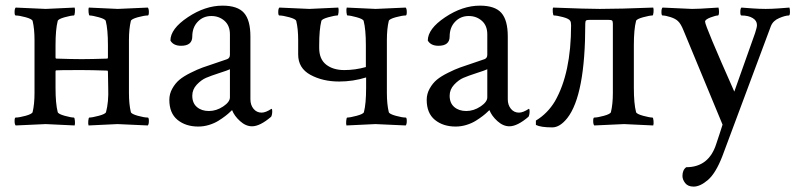

<svg xmlns="http://www.w3.org/2000/svg" viewBox="-20 -446 2847 687"><path d="M178.7 -190.4V-131.8Q178.7 -75.2 186.5 -44.9Q188.5 -38.1 211.4 -31.7Q234.4 -25.4 244.1 -25.4Q247.1 -25.4 248 -13.7Q249 -2 247.1 2.9Q149.4 -2 143.6 -2Q136.7 -2 36.1 2.9Q32.2 -1 32.2 -13.2Q32.2 -25.4 36.1 -25.4Q48.8 -25.4 71.8 -31.7Q94.7 -38.1 96.7 -44.9Q103.5 -73.2 103.5 -113.3V-302.7Q103.5 -342.8 96.7 -371.1Q94.7 -377.9 71.8 -384.3Q48.8 -390.6 36.1 -390.6Q32.2 -390.6 32.2 -402.8Q32.2 -415 36.1 -418.9Q136.7 -414.1 143.6 -414.1Q149.4 -414.1 247.1 -418.9Q249 -414.1 248 -402.3Q247.1 -390.6 244.1 -390.6Q234.4 -390.6 211.4 -384.3Q188.5 -377.9 186.5 -371.1Q178.7 -340.8 178.7 -284.2V-240.2Q178.7 -236.3 181.6 -236.3Q238.3 -234.4 272.5 -234.4Q306.6 -234.4 363.3 -236.3Q366.2 -236.3 366.2 -240.2V-284.2Q366.2 -340.8 358.4 -371.1Q356.4 -377.9 333.5 -384.3Q310.5 -390.6 300.8 -390.6Q297.9 -390.6 296.9 -402.3Q295.9 -414.1 297.9 -418.9Q395.5 -414.1 401.4 -414.1Q408.2 -414.1 508.8 -418.9Q512.7 -415 512.7 -402.8Q512.7 -390.6 508.8 -390.6Q496.1 -390.6 473.1 -384.3Q450.2 -377.9 448.2 -371.1Q441.4 -342.8 441.4 -302.7V-113.3Q441.4 -73.2 448.2 -44.9Q450.2 -38.1 473.1 -31.7Q496.1 -25.4 508.8 -25.4Q512.7 -25.4 512.7 -13.2Q512.7 -1 508.8 2.9Q408.2 -2 400.4 -2Q394.5 -2 296.9 2.9Q294.9 -2 295.9 -13.7Q296.9 -25.4 299.8 -25.4Q309.6 -25.4 333.5 -31.7Q357.4 -38.1 359.4 -44.9Q369.1 -81.1 367.2 -131.8L366.2 -189.5Q366.2 -193.4 363.3 -193.4Q306.6 -195.3 272.5 -195.3Q187.5 -195.3 181.6 -194.3Q178.7 -194.3 178.7 -190.4Z M802.7 -97.7V-198.2Q794.9 -194.3 764.6 -184.6Q734.4 -174.8 717.3 -167.5Q700.2 -160.2 684.1 -143.1Q668 -126 668 -103.5Q668 -77.1 684.6 -63Q701.2 -48.8 727.5 -48.8Q753.9 -48.8 778.3 -64.9Q802.7 -81.1 802.7 -97.7ZM776.4 -425.8Q830.1 -425.8 853 -399.9Q876 -374 876 -315.4V-90.8Q876 -70.3 887.2 -56.6Q898.4 -43 916 -43Q930.7 -43 951.2 -56.6Q954.1 -56.6 954.1 -48.8Q954.1 -35.2 950.2 -28.3Q910.2 5.9 881.8 5.9Q859.4 5.9 838.9 -12.7Q818.4 -31.2 810.5 -51.8Q809.6 -51.8 803.2 -45.4Q796.9 -39.1 786.1 -30.8Q775.4 -22.5 761.2 -13.7Q747.1 -4.9 728 1Q709 6.8 689.5 6.8Q644.5 6.8 615.2 -17.1Q585.9 -41 585.9 -88.9Q585.9 -110.4 596.7 -129.4Q607.4 -148.4 622.1 -160.6Q636.7 -172.9 662.1 -185.5Q687.5 -198.2 705.6 -204.6Q723.6 -210.9 752.9 -220.7Q782.2 -230.5 793 -234.4Q802.7 -238.3 802.7 -250V-323.2Q802.7 -354.5 783.2 -371.6Q763.7 -388.7 736.3 -388.7Q707 -388.7 687.5 -368.2Q668 -347.7 668 -315.4Q668 -282.2 627.9 -282.2Q600.6 -282.2 589.8 -300.8Q589.8 -342.8 651.9 -384.3Q713.9 -425.8 776.4 -425.8Z M1122.1 -284.2V-274.4Q1122.1 -234.4 1147 -214.8Q1171.9 -195.3 1211.9 -195.3Q1251 -195.3 1289.1 -206.1V-284.2Q1289.1 -340.8 1281.2 -371.1Q1279.3 -377.9 1256.3 -384.3Q1233.4 -390.6 1223.6 -390.6Q1220.7 -390.6 1219.7 -402.3Q1218.8 -414.1 1220.7 -418.9Q1318.4 -414.1 1324.2 -414.1Q1331.1 -414.1 1431.6 -418.9Q1435.5 -415 1435.5 -402.8Q1435.5 -390.6 1431.6 -390.6Q1418.9 -390.6 1396 -384.3Q1373 -377.9 1371.1 -371.1Q1364.3 -342.8 1364.3 -302.7V-113.3Q1364.3 -73.2 1371.1 -44.9Q1373 -38.1 1396 -31.7Q1418.9 -25.4 1431.6 -25.4Q1435.5 -25.4 1435.5 -13.2Q1435.5 -1 1431.6 2.9Q1331.1 -2 1323.2 -2Q1317.4 -2 1219.7 2.9Q1217.8 -2 1218.8 -13.7Q1219.7 -25.4 1222.7 -25.4Q1232.4 -25.4 1256.3 -31.7Q1280.3 -38.1 1282.2 -44.9Q1290 -75.2 1290 -131.8V-168.9Q1243.2 -154.3 1193.4 -154.3Q1134.8 -154.3 1090.8 -178.2Q1046.9 -202.1 1046.9 -251V-302.7Q1046.9 -342.8 1040 -371.1Q1038.1 -377.9 1015.1 -384.3Q992.2 -390.6 979.5 -390.6Q975.6 -390.6 975.6 -402.8Q975.6 -415 979.5 -418.9Q1080.1 -414.1 1086.9 -414.1Q1092.8 -414.1 1190.4 -418.9Q1192.4 -414.1 1191.4 -402.3Q1190.4 -390.6 1187.5 -390.6Q1177.7 -390.6 1154.8 -384.3Q1131.8 -377.9 1129.9 -371.1Q1122.1 -340.8 1122.1 -284.2Z M1723.6 -97.7V-198.2Q1715.8 -194.3 1685.5 -184.6Q1655.3 -174.8 1638.2 -167.5Q1621.1 -160.2 1605 -143.1Q1588.9 -126 1588.9 -103.5Q1588.9 -77.1 1605.5 -63Q1622.1 -48.8 1648.4 -48.8Q1674.8 -48.8 1699.2 -64.9Q1723.6 -81.1 1723.6 -97.7ZM1697.3 -425.8Q1751 -425.8 1773.9 -399.9Q1796.9 -374 1796.9 -315.4V-90.8Q1796.9 -70.3 1808.1 -56.6Q1819.3 -43 1836.9 -43Q1851.6 -43 1872.1 -56.6Q1875 -56.6 1875 -48.8Q1875 -35.2 1871.1 -28.3Q1831.1 5.9 1802.7 5.9Q1780.3 5.9 1759.8 -12.7Q1739.3 -31.2 1731.4 -51.8Q1730.5 -51.8 1724.1 -45.4Q1717.8 -39.1 1707 -30.8Q1696.3 -22.5 1682.1 -13.7Q1668 -4.9 1648.9 1Q1629.9 6.8 1610.4 6.8Q1565.4 6.8 1536.1 -17.1Q1506.8 -41 1506.8 -88.9Q1506.8 -110.4 1517.6 -129.4Q1528.3 -148.4 1543 -160.6Q1557.6 -172.9 1583 -185.5Q1608.4 -198.2 1626.5 -204.6Q1644.5 -210.9 1673.8 -220.7Q1703.1 -230.5 1713.9 -234.4Q1723.6 -238.3 1723.6 -250V-323.2Q1723.6 -354.5 1704.1 -371.6Q1684.6 -388.7 1657.2 -388.7Q1627.9 -388.7 1608.4 -368.2Q1588.9 -347.7 1588.9 -315.4Q1588.9 -282.2 1548.8 -282.2Q1521.5 -282.2 1510.7 -300.8Q1510.7 -342.8 1572.8 -384.3Q1634.8 -425.8 1697.3 -425.8Z M2126 -414.1Q2195.3 -414.1 2317.4 -418.9Q2319.3 -414.1 2318.4 -402.3Q2317.4 -390.6 2314.5 -390.6Q2304.7 -390.6 2281.2 -384.3Q2257.8 -377.9 2255.9 -371.1Q2248 -340.8 2248 -284.2V-131.8Q2248 -75.2 2255.9 -44.9Q2257.8 -38.1 2281.2 -31.7Q2304.7 -25.4 2314.5 -25.4Q2317.4 -25.4 2318.4 -13.7Q2319.3 -2 2317.4 2.9Q2219.7 -2 2212.9 -2Q2207 -2 2106.4 2.9Q2102.5 -1 2102.5 -13.2Q2102.5 -25.4 2106.4 -25.4Q2118.2 -25.4 2141.1 -31.7Q2164.1 -38.1 2166 -44.9Q2172.9 -73.2 2172.9 -113.3V-361.3Q2172.9 -370.1 2169.9 -372.6Q2167 -375 2155.3 -375H2091.8Q2080.1 -375 2077.1 -372.6Q2074.2 -370.1 2074.2 -361.3Q2074.2 -105.5 2009.8 -23.4Q1983.4 9.8 1956.1 9.8Q1915 9.8 1897.5 1V-14.6Q1939.5 -40 1965.8 -84Q2023.4 -184.6 2023.4 -355.5Q2023.4 -366.2 2020.5 -371.1Q2016.6 -378.9 1994.6 -384.8Q1972.7 -390.6 1961.9 -390.6Q1959 -390.6 1958 -402.3Q1957 -414.1 1959 -418.9Q2081.1 -414.1 2126 -414.1Z M2435.5 152.3Q2516.6 152.3 2543 68.4Q2547.9 53.7 2554.7 33.2Q2561.5 12.7 2565.4 0L2425.8 -336.9Q2416 -361.3 2406.2 -370.1Q2397.5 -378.9 2379.4 -384.8Q2361.3 -390.6 2350.6 -390.6Q2346.7 -390.6 2346.7 -403.3Q2346.7 -415 2350.6 -418.9Q2451.2 -414.1 2456.1 -414.1Q2472.7 -414.1 2486.8 -415Q2501 -416 2519 -417Q2537.1 -418 2550.8 -418.9Q2552.7 -413.1 2552.7 -404.3Q2552.7 -390.6 2548.8 -390.6Q2541 -390.6 2522.9 -383.8Q2504.9 -377 2502.9 -370.1V-368.2Q2502.9 -353.5 2607.4 -118.2L2681.6 -327.1Q2688.5 -347.7 2688.5 -356.4Q2688.5 -372.1 2673.3 -381.3Q2658.2 -390.6 2632.8 -390.6Q2628.9 -390.6 2628.9 -403.3Q2628.9 -415 2632.8 -418.9Q2645.5 -418 2671.4 -416Q2697.3 -414.1 2719.7 -414.1Q2741.2 -414.1 2766.6 -416Q2792 -418 2804.7 -418.9Q2806.6 -413.1 2806.6 -404.3Q2806.6 -390.6 2802.7 -390.6Q2790 -390.6 2768.1 -381.3Q2746.1 -372.1 2738.3 -352.5L2564.5 113.3Q2541 173.8 2513.2 197.8Q2485.4 221.7 2461.9 221.7Q2441.4 221.7 2431.6 209Q2421.9 196.3 2421.9 183.6Q2421.9 162.1 2435.5 152.3Z"/></svg>

Font: Crimson Text
Style: Roman
Weight: 400
Version: Version 0.13